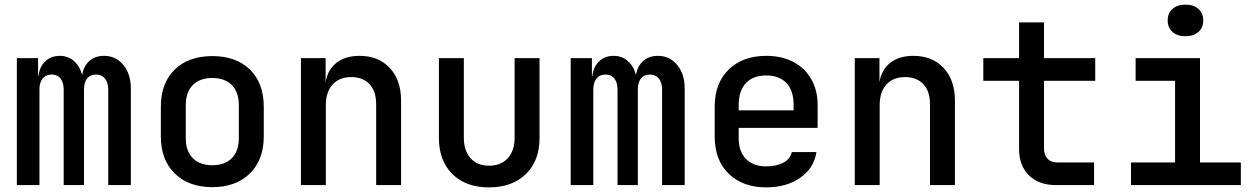

<svg xmlns="http://www.w3.org/2000/svg" viewBox="-20 -802 5440 832"><path d="M53 0V-550H145V-473H147Q151 -512 176 -536Q201 -560 239 -560Q275 -560 300.5 -537.5Q326 -515 336 -477Q342 -515 367 -537.5Q392 -560 431 -560Q482 -560 514.5 -520.5Q547 -481 547 -419V0H449V-414Q449 -444 435 -461.5Q421 -479 396 -479Q371 -479 357.5 -462Q344 -445 344 -415V0H256V-414Q256 -444 242.5 -461.5Q229 -479 204 -479Q179 -479 165 -462Q151 -445 151 -415V0Z M900 9Q798 9 737.5 -50Q677 -109 677 -211V-339Q677 -442 737 -500.5Q797 -559 900 -559Q1003 -559 1063 -500.5Q1123 -442 1123 -339V-211Q1123 -109 1062.5 -50Q1002 9 900 9ZM900 -86Q954 -86 984.5 -116.5Q1015 -147 1015 -204V-346Q1015 -403 984.5 -433.5Q954 -464 900 -464Q846 -464 815.5 -433.5Q785 -403 785 -346V-204Q785 -147 815.5 -116.5Q846 -86 900 -86Z M1284 0V-550H1391V-445Q1399 -499 1437.5 -529.5Q1476 -560 1538 -560Q1620 -560 1669 -507.5Q1718 -455 1718 -366V0H1610V-350Q1610 -407 1581 -437.5Q1552 -468 1502 -468Q1451 -468 1421.5 -436Q1392 -404 1392 -347V0Z M2099 10Q1999 10 1940.5 -47.5Q1882 -105 1882 -204V-550H1990V-205Q1990 -149 2019 -116.5Q2048 -84 2099 -84Q2151 -84 2180.5 -116.5Q2210 -149 2210 -205V-550H2318V-204Q2318 -105 2258.5 -47.5Q2199 10 2099 10Z M2453 0V-550H2545V-473H2547Q2551 -512 2576 -536Q2601 -560 2639 -560Q2675 -560 2700.5 -537.5Q2726 -515 2736 -477Q2742 -515 2767 -537.5Q2792 -560 2831 -560Q2882 -560 2914.5 -520.5Q2947 -481 2947 -419V0H2849V-414Q2849 -444 2835 -461.5Q2821 -479 2796 -479Q2771 -479 2757.5 -462Q2744 -445 2744 -415V0H2656V-414Q2656 -444 2642.5 -461.5Q2629 -479 2604 -479Q2579 -479 2565 -462Q2551 -445 2551 -415V0Z M3300 10Q3199 10 3138 -49Q3077 -108 3077 -210V-340Q3077 -442 3138 -501Q3199 -560 3300 -560Q3368 -560 3418 -533.5Q3468 -507 3495.5 -459Q3523 -411 3523 -347V-248H3181V-203Q3181 -145 3213 -113Q3245 -81 3300 -81Q3345 -81 3375 -97.5Q3405 -114 3411 -143H3518Q3507 -73 3447.5 -31.5Q3388 10 3300 10ZM3181 -347V-324H3419V-348Q3419 -409 3388 -442Q3357 -475 3300 -475Q3243 -475 3212 -441.5Q3181 -408 3181 -347Z M3684 0V-550H3791V-445Q3799 -499 3837.5 -529.5Q3876 -560 3938 -560Q4020 -560 4069 -507.5Q4118 -455 4118 -366V0H4010V-350Q4010 -407 3981 -437.5Q3952 -468 3902 -468Q3851 -468 3821.5 -436Q3792 -404 3792 -347V0Z M4555 0Q4482 0 4439 -42Q4396 -84 4396 -156V-452H4241V-550H4396V-705H4504V-550H4726V-452H4504V-157Q4504 -131 4519 -114.5Q4534 -98 4560 -98H4721V0Z M4881 0V-98H5072V-452H4901V-550H5180V-98H5357V0ZM5117 -645Q5082 -645 5061 -663.5Q5040 -682 5040 -713Q5040 -745 5061 -763.5Q5082 -782 5117 -782Q5152 -782 5173 -763.5Q5194 -745 5194 -713Q5194 -682 5173 -663.5Q5152 -645 5117 -645Z"/></svg>

Font: JetBrains Mono SemiBold
Style: Regular
Weight: 472
Monospace: yes
Designer: Philipp Nurullin, Konstantin Bulenkov
Foundry: JetBrains
Version: Version 2.305; ttfautohint (v1.8.4.7-5d5b)